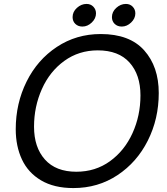

<svg xmlns="http://www.w3.org/2000/svg" viewBox="-20 -946 851 976"><path d="M60 -289Q60 -420 115 -531Q170 -642 269 -707.5Q368 -773 492 -773Q639 -773 713 -690Q787 -607 787 -473Q787 -342 731.5 -231.5Q676 -121 577 -55.5Q478 10 353 10Q255 10 189 -29Q123 -68 91.5 -135.5Q60 -203 60 -289ZM694 -461Q694 -566 638.5 -628Q583 -690 477 -690Q381 -690 307 -636.5Q233 -583 193 -493.5Q153 -404 153 -302Q153 -197 208.5 -135Q264 -73 368 -73Q465 -73 539 -126.5Q613 -180 653.5 -269Q694 -358 694 -461ZM349 -859Q349 -886 371 -906Q393 -926 420 -926Q441 -926 454.5 -912Q468 -898 468 -878Q468 -852 446.5 -831.5Q425 -811 399 -811Q377 -811 363 -824.5Q349 -838 349 -859ZM549 -859Q549 -886 571 -906Q593 -926 620 -926Q641 -926 654.5 -912Q668 -898 668 -878Q668 -852 646.5 -831.5Q625 -811 599 -811Q577 -811 563 -824.5Q549 -838 549 -859Z"/></svg>

Font: Open Sauce Two
Style: Italic
Weight: 400
Italic angle: -10°
Designer: Alfredo Marco Pradil
Foundry: Creative Sauce Fz LLC
Version: Version 1.477